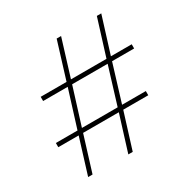

<svg xmlns="http://www.w3.org/2000/svg" viewBox="-134 -683 769 791"><g transform="rotate(-30 250.5 -287.5)"><path d="M494 -373H389L335 -197H448V-177H329L276 -7H255L308 -177H138L86 -9H65L117 -177H20V-197H123L178 -373H61V-393H184L238 -568H259L205 -393H374L428 -566H449L395 -393H494ZM314 -197 368 -373H199L144 -197Z"/></g></svg>

Font: Rozha One
Style: Regular
Weight: 400
Designer: Tim Donaldson, Indian Type Foundry
Foundry: Indian Type Foundry
Version: Version 1.301;PS 1.0;hotconv 1.0.78;makeotf.lib2.5.61930; tt